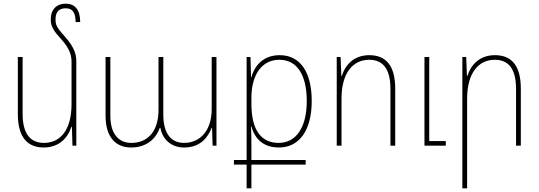

<svg xmlns="http://www.w3.org/2000/svg" viewBox="-20 -792 2930 1044"><path d="M395 -460C395 -506 376 -542 338 -587C286 -645 282 -657 282 -687C282 -724 298 -747 337 -747C379 -747 391 -717 391 -672H416C416 -736 390 -772 337 -772C289 -772 256 -742 256 -686C256 -647 272 -623 318 -573C353 -533 369 -497 369 -458V-226C369 -84 307 -15 220 -15C149 -15 103 -59 103 -173V-482H77V-172C77 -41 133 10 218 10C299 10 348 -40 368 -102H371L374 0H395Z M693 10C776 10 827 -36 849 -97H852C864 -32 913 10 981 10C1073 10 1112 -49 1131 -97H1133L1136 0H1157V-482H1131V-198C1131 -82 1068 -15 981 -15C918 -15 868 -56 868 -169V-482H842V-197C842 -74 781 -15 694 -15C630 -15 580 -58 580 -163V-482H554V-162C554 -44 611 10 693 10Z M1321 232H1347V103H1642V78H1347V2C1347 -30 1347 -65 1345 -104H1347C1367 -34 1414 10 1497 10C1610 10 1675 -87 1675 -243C1675 -396 1615 -492 1501 -492C1415 -492 1365 -439 1347 -372H1345L1342 -482H1321V78H1252V103H1321ZM1495 -15C1405 -15 1347 -78 1347 -228V-260C1347 -383 1402 -467 1499 -467C1597 -467 1648 -382 1648 -243C1648 -97 1589 -15 1495 -15Z M1811 0H1837V-256C1837 -396 1900 -467 1987 -467C2058 -467 2103 -423 2103 -309V0H2129V-310C2129 -441 2074 -492 1988 -492C1907 -492 1858 -442 1839 -380H1836L1832 -482H1811ZM2288 0H2404V-25H2314V-482H2288Z M2494 232H2520V-256C2520 -396 2583 -467 2670 -467C2741 -467 2786 -423 2786 -309V0H2812V-310C2812 -441 2757 -492 2671 -492C2590 -492 2541 -442 2522 -380H2519L2515 -482H2494Z"/></svg>

Font: Noto Sans Armenian SemiCondensed Thin
Style: Regular
Weight: 100
Width: 4
Designer: Monotype Design Team
Foundry: Monotype Imaging Inc.
Version: Version 2.008